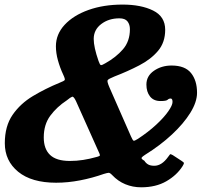

<svg xmlns="http://www.w3.org/2000/svg" viewBox="-20 -785 935 838"><path d="M680.5 -344Q650.5 -344 634.8 -364Q619 -384 619 -416Q619 -453.5 652 -476.2Q685 -499 729 -499Q787.5 -499 813.8 -466.2Q840 -433.5 840 -380Q840 -340 810.8 -292.8Q781.5 -245.5 730.5 -198Q679.5 -150.5 613.5 -109.5Q601.5 -102 598.2 -97Q595 -92 610 -83.5Q617 -72.5 627 -67Q637 -61.5 653.5 -61.5Q686 -61.5 713.5 -100Q719.5 -108 721.8 -111Q724 -114 734 -108L773 -82.5Q782.5 -76.5 782.8 -73.2Q783 -70 777 -60Q752 -20.5 706.2 6Q660.5 32.5 596 32.5Q559.5 32.5 527.2 19.2Q495 6 469.5 -21Q460 -31 454.2 -30.8Q448.5 -30.5 433.5 -26Q382.5 -8 329.5 2.2Q276.5 12.5 225 12.5Q118 12.5 59.5 -35.2Q1 -83 1 -160Q1 -234.5 35 -283.8Q69 -333 123.8 -365.8Q178.5 -398.5 240.5 -424Q260 -431.5 262.5 -435.8Q265 -440 256 -459Q241.5 -490 232.8 -521.8Q224 -553.5 224 -583Q224 -635.5 262.2 -676.8Q300.5 -718 366.2 -741.5Q432 -765 515 -765Q595.5 -765 648.2 -739Q701 -713 701 -655Q701 -600 669.8 -563Q638.5 -526 588 -499.8Q537.5 -473.5 479 -451Q453 -440.5 449.8 -435Q446.5 -429.5 457.5 -404L551.5 -190Q559 -173 562.8 -171Q566.5 -169 582 -179Q627.5 -209 661.5 -240.5Q695.5 -272 714.2 -298.8Q733 -325.5 733 -340Q733 -355 725 -355Q717 -355 711.5 -349.5Q706 -344 680.5 -344ZM547 -657.5Q547 -678 536.5 -691.5Q526 -705 501 -705Q454.5 -705 421.8 -680Q389 -655 389 -615Q389 -579.5 410 -519Q416 -501.5 420.5 -500.8Q425 -500 440 -509Q486.5 -535 516.8 -570Q547 -605 547 -657.5ZM171 -185Q171 -135 198.5 -108.8Q226 -82.5 285 -82.5Q314.5 -82.5 343.2 -87Q372 -91.5 400 -99.5Q416.5 -103.5 416.2 -107.5Q416 -111.5 409.5 -125L311.5 -344Q301.5 -365 294.8 -362.8Q288 -360.5 271.5 -347Q228 -318.5 199.5 -280Q171 -241.5 171 -185Z"/></svg>

Font: Besley* Condensed
Style: Bold Italic
Weight: 700
Width: 3
Italic angle: -13°
Designer: Owen Earl
Foundry: indestructible type*
Version: Version 3.000; ttfautohint (v1.8.3)